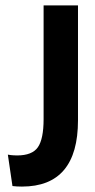

<svg xmlns="http://www.w3.org/2000/svg" viewBox="-20 -680 351 709"><path d="M26 7 9 -109Q19 -107 29.5 -106.5Q40 -106 43 -106Q99 -106 120 -136.5Q141 -167 141 -240V-660H268V-236Q268 9 61 9Q50 9 42.5 8.5Q35 8 26 7Z"/></svg>

Font: Bricolage Grotesque 96pt SemiBold
Style: Regular
Weight: 600
Designer: Mathieu Triay
Foundry: Atelier Triay
Version: Version 1.001; ttfautohint (v1.8.4.7-5d5b);gftools[0.9.33.de